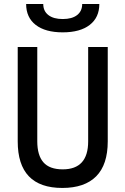

<svg xmlns="http://www.w3.org/2000/svg" viewBox="-20 -928 626 958"><path d="M291 9.8Q68.4 9.8 68.4 -222.7V-693.4H166V-222.7Q166 -153.3 196.5 -118.2Q227.1 -83 293 -83Q419.9 -83 419.9 -222.7V-693.4H517.6V-222.7Q517.6 -106.4 460 -48.3Q402.3 9.8 291 9.8ZM293 -766.6Q206.1 -766.6 158.2 -803.7Q110.4 -840.8 110.4 -908.2H195.8Q195.8 -872.6 221.4 -852.8Q247.1 -833 293 -833Q339.4 -833 364.7 -852.8Q390.1 -872.6 390.1 -908.2H475.6Q475.6 -840.8 427.7 -803.7Q379.9 -766.6 293 -766.6Z"/></svg>

Font: Cascadia Code PL
Style: Regular
Weight: 400
Monospace: yes
Designer: Aaron Bell
Foundry: Saja Typeworks
Version: Version 2102.003